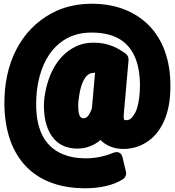

<svg xmlns="http://www.w3.org/2000/svg" viewBox="-20 -748 935 1026"><path d="M435 258C510 258 584 244 638 209C649 202 657 185 653 169L635 94C626 55 594 65 584 69C544 86 493 98 437 98C391 98 352 91 318 77C217 36 166 -60 174 -224C179 -332 212 -421 260 -479C306 -534 372 -574 469 -574C615 -574 689 -508 717 -395C736 -318 730 -194 701 -143C686 -117 673 -106 657 -106C644 -106 641 -104 641 -129C641 -134 641 -137 642 -144L667 -427C668 -438 663 -453 652 -461C610 -491 561 -520 480 -520C447 -520 413 -514 382 -498C281 -448 230 -337 216 -214C207 -92 246 46 393 46C444 46 486 27 517 0C546 30 589 48 639 48C668 48 694 43 719 34C835 -9 886 -129 890 -261C896 -402 860 -517 789 -598C718 -678 611 -728 471 -728C402 -728 338 -715 282 -690C116 -614 12 -448 4 -227C-6 66 139 258 435 258ZM488 -359 471 -168C457 -131 444 -116 427 -116C411 -116 398 -126 398 -183C398 -191 398 -198 399 -207C405 -264 417 -305 433 -329C447 -351 463 -359 488 -359Z"/></svg>

Font: Asimov Print
Style: E
Weight: 500
Designer: Google
Version: Version 2.000980; 2014